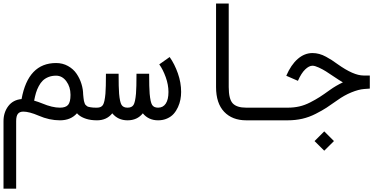

<svg xmlns="http://www.w3.org/2000/svg" viewBox="-31 -684 2172 1111"><path d="M448.7 -159.7Q449.7 -143.1 450.4 -135.5Q451.2 -127.9 452.4 -116.2Q453.6 -104.5 454.8 -99.9Q456.1 -95.2 458.5 -87.6Q460.9 -80.1 463.6 -77.6Q466.3 -75.2 470.9 -71Q475.6 -66.9 480.7 -65.9Q485.8 -64.9 493.7 -63.2Q501.5 -61.5 510 -61.3Q518.6 -61 530.3 -61V12.2Q494.1 12.2 467 3.4Q439.9 -5.4 423.6 -19.5Q407.2 -33.7 396.7 -56.4Q386.2 -79.1 381.8 -101.8Q377.4 -124.5 375.5 -154.8ZM166.5 -101.6Q189.5 -95.2 213.4 -85.4Q271.5 -61 315.9 -61Q349.1 -61 363 -77.1Q377 -93.3 377 -135.3Q377 -181.2 353 -213.6Q329.1 -246.1 293.5 -246.1Q269 -246.1 249.5 -238.3Q230 -230.5 216.8 -217.8Q203.6 -205.1 193.4 -185.8Q183.1 -166.5 177.2 -146.7Q171.4 -127 166.5 -101.6ZM93.8 -110.8Q131.8 -319.3 293.5 -319.3Q331.5 -319.3 362.5 -302Q393.6 -284.7 412.1 -257.3Q430.7 -230 440.4 -198.2Q450.2 -166.5 450.2 -135.3Q450.2 -69.8 414.6 -28.8Q378.9 12.2 315.9 12.2Q254.4 12.2 192.9 -14.6Q138.2 -38.1 104 -38.1Q83 -38.1 72.8 -25.6Q62.5 -13.2 62.5 17.1V407.7H-10.7V17.1Q-10.7 -33.2 16.8 -69.8Q44.4 -106.4 93.8 -110.8Z M530.3 -61Q554.7 -61 564.7 -76.7Q574.7 -92.3 579.1 -142.1Q582 -176.8 582 -257.3H655.3Q655.3 -176.8 658.2 -141.6Q662.6 -92.3 672.6 -76.7Q682.6 -61 707 -61Q731.4 -61 741.5 -76.7Q751.5 -92.3 755.9 -142.1Q758.8 -176.8 758.8 -257.3H832Q832 -176.8 835 -141.6Q839.4 -92.3 849.4 -76.7Q859.4 -61 883.8 -61Q912.6 -61 928.2 -84.5Q943.8 -107.9 943.8 -151.9Q943.8 -193.4 928 -237.5Q912.1 -281.7 890.6 -311.5L950.7 -354Q979.5 -313 998.3 -259.5Q1017.1 -206.1 1017.1 -151.9Q1017.1 -129.4 1012.9 -107.7Q1008.8 -85.9 998.8 -64Q988.8 -42 974.1 -25.4Q959.5 -8.8 936 1.7Q912.6 12.2 883.8 12.2Q828.6 12.2 795.4 -28.3Q763.2 12.2 707 12.2Q651.9 12.2 618.7 -28.3Q586.4 12.2 530.3 12.2Q515.1 12.2 504.4 1.5Q493.7 -9.3 493.7 -24.4Q493.7 -39.6 504.4 -50.3Q515.1 -61 530.3 -61Z M1590.8 -61V12.2H1393.6Q1313 12.2 1266.1 -37.1Q1219.2 -86.4 1219.2 -180.2V-663.6H1292.5V-180.2Q1292.5 -110.4 1315.9 -85.7Q1339.4 -61 1393.6 -61Z M1789.1 132.3 1845.2 76.2 1901.4 132.3 1845.2 188ZM1590.8 -61H1634.3Q1669.4 -61 1700.9 -68.1Q1732.4 -75.2 1764.2 -91.6Q1795.9 -107.9 1819.1 -122.8Q1842.3 -137.7 1878.9 -164.1Q1912.1 -188 1953.1 -207.5Q1935.5 -217.3 1900.9 -240.7Q1873 -259.8 1854.7 -271.2Q1836.4 -282.7 1813.7 -293.2Q1791 -303.7 1777.3 -303.7Q1757.3 -303.7 1734.9 -282.2Q1712.4 -260.7 1692.9 -216.3L1625.5 -245.6Q1652.8 -309.1 1691.9 -343Q1731 -377 1777.3 -377Q1796.9 -377 1816.2 -371.8Q1835.4 -366.7 1855.5 -355.7Q1875.5 -344.7 1888.4 -336.4Q1901.4 -328.1 1922.9 -312.5Q2014.6 -247.1 2072.3 -247.1H2108.9V-171.4Q2097.7 -170.9 2075.2 -168.9Q2043.9 -166.5 2002.2 -149.4Q1960.4 -132.3 1921.9 -104.5Q1882.8 -76.7 1858.4 -60.8Q1834 -44.9 1795.9 -25.4Q1757.8 -5.9 1718 3.2Q1678.2 12.2 1634.3 12.2H1590.8Q1575.7 12.2 1564.9 1.5Q1554.2 -9.3 1554.2 -24.4Q1554.2 -39.6 1564.9 -50.3Q1575.7 -61 1590.8 -61Z"/></svg>

Font: AzarMehrMonospaced
Style: SansBold
Weight: 1
Designer: Amin Abedi
Version: Version 1.00